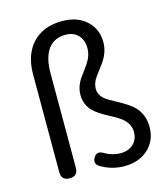

<svg xmlns="http://www.w3.org/2000/svg" viewBox="-120 -901 881 1007"><g transform="rotate(-15 321.0 -397.0)"><path d="M432 13Q362 13 303 -23Q274 -42 291 -71Q310 -105 347 -80Q387 -58 430 -58Q474 -58 501 -85Q525 -110 525 -147Q525 -188 493 -218Q474 -236 422 -263Q364 -294 342 -316Q304 -353 304 -408Q304 -442 320 -473Q329 -492 355 -525Q379 -557 388 -575Q403 -604 403 -635Q403 -679 379 -705Q354 -733 309 -733Q249 -733 216 -690Q182 -645 182 -559V-45Q182 0 137 0Q92 0 92 -45V-288V-576Q92 -682 149 -744Q207 -807 310 -807Q395 -807 445 -759Q492 -714 492 -644Q492 -604 473 -567Q462 -545 434 -509Q412 -481 403 -466Q390 -441 390 -418Q390 -386 417 -362Q433 -348 479 -324Q543 -290 568 -264Q611 -220 611 -152Q611 -81 563 -35Q513 13 432 13Z"/></g></svg>

Font: GenSenRounded TW R
Style: Regular
Weight: 400
Version: Version 1.501;PS 1;hotconv 16.6.51;makeotf.lib2.5.65220